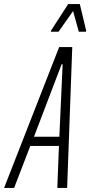

<svg xmlns="http://www.w3.org/2000/svg" viewBox="-60 -918 441 938"><path d="M-40 0 229 -688H293L268 0H220L228 -205H88L9 0ZM106 -250H230L246 -604H241ZM189 -763V-768L273 -898H330L361 -768L360 -763H325L297 -864L226 -763Z"/></svg>

Font: Saira UltraCondensed Light
Style: Italic
Weight: 300
Width: 1
Italic angle: -12°
Designer: Hector Gatti with collaboration of the Omnibus-Type team
Foundry: Omnibus-Type
Version: Version 1.101